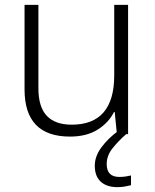

<svg xmlns="http://www.w3.org/2000/svg" viewBox="-20 -552 636 790"><path d="M507 -532V0H461L452 -91H449Q427 -47 381.5 -18.5Q336 10 268 10Q81 10 81 -184V-532H138V-189Q138 -112 172.5 -75.5Q207 -39 275 -39Q450 -39 450 -242V-532ZM419 123Q419 176 471 176Q486 176 498 174Q510 172 519 170V210Q507 213 493.5 215.5Q480 218 463 218Q419 218 394.5 195.5Q370 173 370 130Q370 91 397.5 54Q425 17 466 -13L499 0Q465 30 442 59.5Q419 89 419 123Z"/></svg>

Font: Noto Sans Tamil Light
Style: Regular
Weight: 300
Designer: Jelle Bosma - Monotype Design Team
Foundry: Monotype Imaging Inc.
Version: Version 2.004; ttfautohint (v1.8.4.7-5d5b)